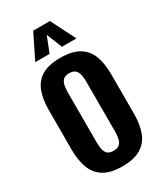

<svg xmlns="http://www.w3.org/2000/svg" viewBox="-258 -1165 1092 1275"><g transform="rotate(-30 288.0 -527.5)"><path d="M287 11Q198 11 146 -21Q94 -53 71.5 -112.5Q49 -172 49 -255V-557Q49 -640 71.5 -699Q94 -758 146 -789Q198 -820 287 -820Q377 -820 429.5 -788.5Q482 -757 504.5 -698.5Q527 -640 527 -557V-255Q527 -172 504.5 -112.5Q482 -53 429.5 -21Q377 11 287 11ZM287 -108Q319 -108 334 -122.5Q349 -137 354 -161.5Q359 -186 359 -214V-597Q359 -625 354 -649Q349 -673 334 -687.5Q319 -702 287 -702Q257 -702 242 -687.5Q227 -673 222 -649Q217 -625 217 -597V-214Q217 -186 221.5 -161.5Q226 -137 241 -122.5Q256 -108 287 -108ZM130 -878 223 -1066H351L446 -878H335L287 -997L240 -878Z"/></g></svg>

Font: Oswald SemiBold
Style: Regular
Weight: 600
Designer: Vernon Adams
Foundry: Vernon Adams
Version: Version 4.103;gftools[0.9.33.dev8+g029e19f]